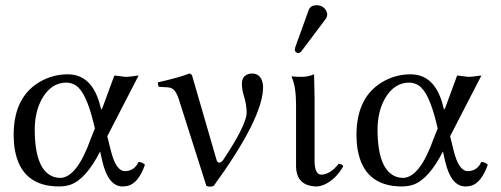

<svg xmlns="http://www.w3.org/2000/svg" viewBox="-20 -703 1916 734"><path d="M390.1 -182.1 403.8 -127Q422.9 -49.8 457 -48.8Q486.8 -48.8 502.9 -72.3Q506.8 -78.1 509.8 -84Q524.4 -83 534.2 -73.2Q509.8 -3.9 469.7 7.3Q459 9.8 446.8 9.8Q393.1 7.8 371.1 -86.9L362.8 -124Q309.1 -18.6 250 2.9Q229 9.8 206.1 9.8Q61 9.8 36.6 -131.3Q32.2 -157.7 32.2 -187Q32.2 -337.4 140.1 -394.5Q186.5 -418.9 238.8 -418.9Q328.6 -418.9 360.4 -308.6Q362.8 -299.3 365.2 -290Q367.2 -280.3 370.6 -289.1Q371.6 -291 372.1 -292L417 -414.1Q423.8 -414.1 439.9 -411.6Q456.1 -409.2 462.9 -409.2Q470.2 -409.2 488.3 -411.6Q504.4 -414.1 509.8 -414.1ZM342.8 -211.9 337.9 -231.9Q309.6 -349.6 270.5 -376Q254.4 -386.7 233.9 -387.2Q174.8 -387.2 139.6 -323.7Q113.3 -275.4 112.8 -209Q112.8 -51.8 185.5 -26.9Q197.8 -22.9 210.9 -22.9Q274.4 -24.9 327.1 -172.9Z M663.1 -325.2Q650.4 -364.7 627.4 -368.2Q624 -368.7 622.1 -369.1L586.9 -371.1Q582.5 -381.8 584 -388.2Q668.5 -407.7 704.1 -421.9Q711.9 -421.9 715.3 -411.1Q715.8 -409.7 715.8 -409.2L807.1 -94.2Q813 -73.7 827.6 -85.4Q830.6 -88.4 832 -89.8Q922.9 -225.6 922.9 -272.9Q922.9 -304.2 910.6 -342.8Q904.8 -362.3 904.8 -382.8Q904.8 -413.1 931.6 -420.4Q938 -421.9 943.8 -421.9Q977.1 -421.9 984.4 -383.8Q985.8 -376 985.8 -369.1Q984.9 -251 796.9 7.8Q782.2 13.2 769 7.8Z M1189 -683.1Q1215.8 -683.1 1227.5 -661.1Q1230.5 -654.3 1231 -647.9Q1230.5 -637.7 1224.6 -629.9L1132.8 -507.8Q1126.5 -500.5 1120.6 -500Q1107.9 -501.5 1106.9 -513.2Q1107.4 -517.6 1108.9 -522.9L1160.6 -666Q1168.5 -682.6 1189 -683.1ZM1111.8 -307.1Q1111.3 -374 1094.7 -409.2L1096.7 -411.1Q1108.9 -409.2 1135.7 -409.2Q1158.2 -409.7 1180.7 -418.9Q1180.7 -418 1182.6 -327.1V-85Q1183.6 -36.1 1208 -35.2Q1242.7 -36.1 1274.9 -77.1Q1288.6 -74.2 1290.5 -70.8Q1291.5 -68.4 1292 -66.9Q1263.7 -17.6 1220.7 2.4Q1203.6 9.8 1189 9.8Q1112.8 7.8 1111.8 -67.9Z M1700.7 -182.1 1714.4 -127Q1733.4 -49.8 1767.6 -48.8Q1797.4 -48.8 1813.5 -72.3Q1817.4 -78.1 1820.3 -84Q1835 -83 1844.7 -73.2Q1820.3 -3.9 1780.3 7.3Q1769.5 9.8 1757.3 9.8Q1703.6 7.8 1681.6 -86.9L1673.3 -124Q1619.6 -18.6 1560.5 2.9Q1539.6 9.8 1516.6 9.8Q1371.6 9.8 1347.2 -131.3Q1342.8 -157.7 1342.8 -187Q1342.8 -337.4 1450.7 -394.5Q1497.1 -418.9 1549.3 -418.9Q1639.2 -418.9 1670.9 -308.6Q1673.3 -299.3 1675.8 -290Q1677.7 -280.3 1681.2 -289.1Q1682.1 -291 1682.6 -292L1727.5 -414.1Q1734.4 -414.1 1750.5 -411.6Q1766.6 -409.2 1773.4 -409.2Q1780.8 -409.2 1798.8 -411.6Q1814.9 -414.1 1820.3 -414.1ZM1653.3 -211.9 1648.4 -231.9Q1620.1 -349.6 1581.1 -376Q1564.9 -386.7 1544.4 -387.2Q1485.4 -387.2 1450.2 -323.7Q1423.8 -275.4 1423.3 -209Q1423.3 -51.8 1496.1 -26.9Q1508.3 -22.9 1521.5 -22.9Q1585 -24.9 1637.7 -172.9Z"/></svg>

Font: Linux Libertine Display O
Style: Regular
Weight: 400
Designer: Philipp H. Poll
Foundry: Philipp H. Poll
Version: Version 5.0.9